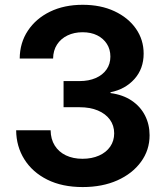

<svg xmlns="http://www.w3.org/2000/svg" viewBox="-20 -758 681 789"><path d="M319.8 10.7Q235.4 10.7 174.3 -19.8Q113.3 -50.3 80.1 -103.3Q46.9 -156.2 46.4 -222.7H188Q188.5 -186.5 204.8 -160.2Q221.2 -133.8 250.7 -119.6Q280.3 -105.5 318.8 -105.5Q357.4 -105.5 387 -118.7Q416.5 -131.8 432.9 -155.5Q449.2 -179.2 449.2 -210Q449.2 -242.2 431.6 -266.4Q414.1 -290.5 382.1 -304Q350.1 -317.4 306.6 -317.4H241.2V-424.8H306.6Q344.7 -424.8 373.3 -437.3Q401.9 -449.7 417.7 -472.4Q433.6 -495.1 433.6 -525.4Q433.6 -555.2 419.2 -577.6Q404.8 -600.1 379.4 -612.8Q354 -625.5 319.3 -625.5Q284.7 -625.5 257.3 -612.3Q230 -599.1 214.4 -575Q198.7 -550.8 198.2 -517.6H61Q61.5 -582 94.5 -631.8Q127.4 -681.6 185.5 -710Q243.7 -738.3 319.8 -738.3Q394 -738.3 450.4 -711.9Q506.8 -685.5 538.6 -640.1Q570.3 -594.7 570.3 -537.6Q570.3 -475.6 532.5 -433.3Q494.6 -391.1 434.1 -378.9V-375.5Q485.4 -368.7 521.2 -344.5Q557.1 -320.3 575.9 -283.4Q594.7 -246.6 594.7 -202.1Q594.7 -141.1 559.3 -92.8Q523.9 -44.4 462.2 -16.8Q400.4 10.7 319.8 10.7Z"/></svg>

Font: Inter Cardless Tabular Bold
Style: Bold
Weight: 700
Designer: Rasmus Andersson
Foundry: rsms
Version: Version 4.000;git-4fc901f